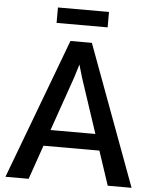

<svg xmlns="http://www.w3.org/2000/svg" viewBox="-61 -973 809 1023"><g transform="rotate(5 344.0 -461.5)"><path d="M131 0H7L289 -751H403.5L681.5 0H554L493.5 -182.5H194.5ZM347.5 -630 325.5 -558.5 224.5 -269H464.5L368.5 -558.5ZM207 -840.5V-923H480V-840.5Z"/></g></svg>

Font: Koeln Type Sans
Style: Regular
Weight: 400
Designer: Eben Sorkin
Foundry: Eben Sorkin
Version: Version 2.001